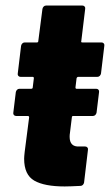

<svg xmlns="http://www.w3.org/2000/svg" viewBox="-20 -670 396 692"><path d="M315 -252H244Q239 -252 239 -247L232 -190Q231 -185 231 -177Q231 -140 266 -142H287Q292 -142 295 -138.5Q298 -135 297 -130L283 -12Q282 -7 278.5 -3.5Q275 0 270 0Q230 2 213 2Q140 2 103.5 -19Q67 -40 67 -98Q67 -105 69 -123L85 -247Q85 -252 80 -252H38Q33 -252 30 -255.5Q27 -259 28 -264L37 -338Q38 -343 41.5 -346.5Q45 -350 50 -350H92Q98 -350 98 -355L102 -388Q102 -393 98 -393H54Q49 -393 46 -396.5Q43 -400 44 -405L56 -505Q57 -510 60.5 -513.5Q64 -517 69 -517H113Q118 -517 118 -522L133 -638Q134 -643 137.5 -646.5Q141 -650 146 -650H277Q282 -650 285 -646.5Q288 -643 287 -638L273 -522Q271 -517 277 -517H346Q351 -517 354 -513.5Q357 -510 356 -505L344 -405Q343 -400 339.5 -396.5Q336 -393 331 -393H262Q258 -393 256 -388L252 -355Q252 -350 256 -350H327Q332 -350 335 -346.5Q338 -343 337 -338L328 -264Q327 -259 323.5 -255.5Q320 -252 315 -252Z"/></svg>

Font: Barlow Semi Condensed ExtraBold
Style: Italic
Weight: 800
Width: 4
Italic angle: -7°
Designer: Jeremy Tribby
Foundry: Tribby Type
Version: Version 1.408